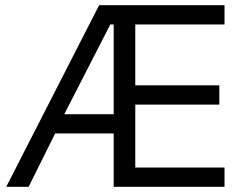

<svg xmlns="http://www.w3.org/2000/svg" viewBox="-20 -718 947 738"><path d="M417 0H843V-74H500V-316H823V-390H500V-624H843V-698H361L4 0H90L192 -205H417ZM417 -624V-279H227L404 -624Z"/></svg>

Font: IBM Plex Thai Looped
Style: Regular
Weight: 400
Designer: Mike Abbink, Paul van der Laan, Pieter van Rosmalen, Ben Mitchell, Mark Frömberg
Foundry: Bold Monday
Version: Version 1.0